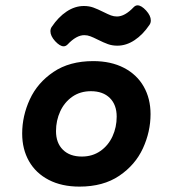

<svg xmlns="http://www.w3.org/2000/svg" viewBox="-20 -692 640 723"><path d="M369.1 -647Q386.7 -638.2 397.7 -634Q408.7 -629.9 420.4 -629.9Q450.2 -629.9 483.4 -665Q490.2 -671.9 498 -671.9Q512.2 -671.9 530.3 -652.3Q547.9 -632.8 547.9 -615.2Q547.9 -605.5 543 -598.6Q518.1 -561.5 486.8 -540.8Q455.6 -520 421.9 -520Q402.3 -520 386.2 -525.9Q370.1 -531.7 348.6 -542.5Q331.1 -551.3 320.1 -555.4Q309.1 -559.6 297.4 -559.6Q267.6 -559.6 234.4 -524.4Q227.5 -517.6 219.7 -517.6Q205.6 -517.6 187.5 -537.1Q169.9 -556.6 169.9 -574.2Q169.9 -584 174.8 -590.8Q199.7 -627.9 231 -648.7Q262.2 -669.4 295.9 -669.4Q315.4 -669.4 331.5 -663.6Q347.7 -657.7 369.1 -647ZM546.9 -262.2Q546.9 -195.8 518.1 -133.3Q489.3 -70.8 429 -30Q368.7 10.7 279.3 10.7Q212.4 10.7 163.6 -14.6Q114.7 -40 89.1 -85.2Q63.5 -130.4 63.5 -189Q63.5 -255.4 92.3 -317.9Q121.1 -380.4 181.4 -421.1Q241.7 -461.9 331.1 -461.9Q397.9 -461.9 446.8 -436.5Q495.6 -411.1 521.2 -366Q546.9 -320.8 546.9 -262.2ZM190.9 -198.2Q190.9 -153.8 216.8 -128.2Q242.7 -102.5 288.1 -102.5Q328.1 -102.5 357.9 -123.3Q387.7 -144 403.6 -178.5Q419.4 -212.9 419.4 -252.9Q419.4 -297.4 393.6 -323Q367.7 -348.6 322.3 -348.6Q282.2 -348.6 252.4 -327.9Q222.7 -307.1 206.8 -272.7Q190.9 -238.3 190.9 -198.2Z"/></svg>

Font: Courier Prime Sans
Style: Bold Italic
Weight: 700
Italic angle: -10°
Designer: Alan Dague-Greene
Foundry: Quote-Unquote Apps
Version: Version 3.020